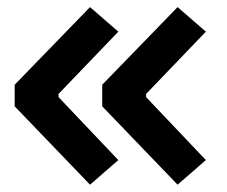

<svg xmlns="http://www.w3.org/2000/svg" viewBox="-20 -522 626 530"><path d="M228.5 -12.2 20.5 -228.5V-288.1L228.5 -502.4L306.6 -434.6L141.6 -262.7V-253.9L306.6 -80.1ZM470.2 -12.2 262.2 -228.5V-288.1L470.2 -502.4L548.3 -434.6L383.3 -262.7V-253.9L548.3 -80.1Z"/></svg>

Font: CaskaydiaCove NFP SemiBold
Style: Regular
Weight: 600
Designer: Aaron Bell
Foundry: Saja Typeworks
Version: Version 2111.001; VTT 6.35;Nerd Fonts 3.1.1